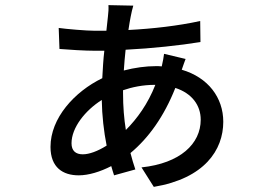

<svg xmlns="http://www.w3.org/2000/svg" viewBox="-20 -687 1040 749"><path d="M460 -335C495 -347 537 -356 584 -356H586C557 -282 515 -224 471 -180C464 -223 460 -271 460 -324ZM303 -85C275 -85 259 -99 259 -128C259 -189 312 -256 377 -297C378 -236 385 -174 396 -119C361 -97 328 -85 303 -85ZM620 -477C619 -467 615 -445 611 -428C603 -429 596 -429 588 -429C549 -429 505 -423 463 -412C465 -440 467 -467 470 -493C571 -498 683 -510 762 -523L761 -605C673 -586 577 -575 481 -570C484 -590 487 -608 490 -623C493 -638 496 -652 500 -665L403 -667C404 -655 403 -637 401 -622C399 -606 397 -588 395 -567H351C316 -567 237 -574 209 -578L212 -496C247 -493 312 -489 351 -489C362 -489 374 -489 387 -489C383 -456 381 -419 379 -382C270 -329 177 -226 177 -114C177 -33 226 -3 287 -3C326 -3 371 -17 414 -39C418 -26 421 -14 425 -3L508 -26C501 -46 495 -67 489 -90C560 -149 620 -233 664 -344C729 -323 763 -276 763 -220C763 -126 683 -50 532 -34L580 42C778 9 851 -102 851 -212C851 -306 792 -385 689 -415C694 -431 701 -448 704 -457Z"/></svg>

Font: Noto Sans Japanese Medium
Style: Regular
Weight: 500
Designer: Ryoko NISHIZUKA (kana & ideographs); Paul D. Hunt (Latin, Greek & Cyrillic); Wenlong ZHANG (bopomofo); Sandoll Communica
Foundry: Adobe Systems Incorporated
Version: Version 1.000;PS 1;hotconv 1.0.78;makeotf.lib2.5.61930